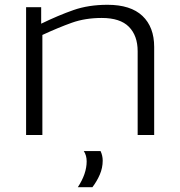

<svg xmlns="http://www.w3.org/2000/svg" viewBox="-20 -564 753 802"><path d="M89 0V-534H152V-465Q224 -500 287 -522Q350 -544 429 -544Q526 -544 575 -497.5Q624 -451 624 -368V0H555V-350Q555 -415 518.5 -452Q482 -489 405 -489Q336 -489 280 -469Q224 -449 157 -418V0ZM305 218Q342 162 342 110Q342 85 330 67H400Q409 86 409 107Q409 137 397 165Q385 193 366 218Z"/></svg>

Font: Georama Extended Light
Style: Regular
Weight: 300
Width: 7
Designer: Jean-Baptiste Levee
Foundry: Production Type
Version: Version 1.000